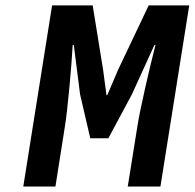

<svg xmlns="http://www.w3.org/2000/svg" viewBox="-20 -680 710 700"><path d="M64.9 0 169.9 -660.2H317.9L356 -424.8L368.2 -333H371.1L410.2 -424.8L522 -660.2H669.9L564.9 0H445.8L481 -220.2Q488.8 -269 509.5 -360.4Q530.3 -451.7 546.9 -516.1H543L460.9 -335.9L375 -175.8H309.1L272 -335.9L249 -516.1H245.1Q241.7 -456.5 233.2 -363.3Q224.6 -270 216.8 -220.2L182.1 0Z"/></svg>

Font: Office Code Pro D Bold Italic
Style: Regular
Weight: 700
Italic angle: -9°
Designer: Nathan Rutzky & Paul D. Hunt
Foundry: Adobe Systems Incorporated
Version: Version 1.004;PS 001.004;hotconv 1.0.70;makeotf.lib2.5.58329